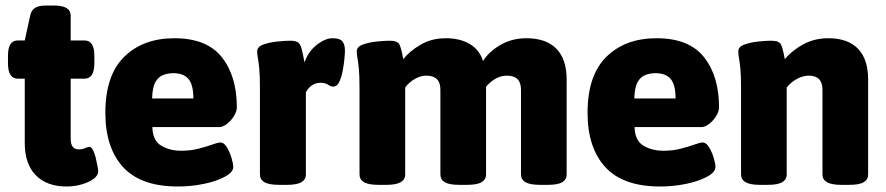

<svg xmlns="http://www.w3.org/2000/svg" viewBox="-20 -670 3221 698"><path d="M222 8Q150 8 110 -33Q70 -74 70 -150V-384H45Q9 -384 9 -440V-468Q9 -523 45 -523H70L90 -614Q94 -633 107.5 -641.5Q121 -650 149 -650H176Q237 -650 237 -613V-523H287Q323 -523 323 -468V-440Q323 -384 287 -384H237V-165Q237 -127 266 -127Q280 -127 289.5 -131.5Q299 -136 305 -136Q312 -136 318 -124.5Q324 -113 328 -96.5Q332 -80 334.5 -66Q337 -52 337 -47Q337 -32 320 -19.5Q303 -7 276.5 0.5Q250 8 222 8Z M627 8Q492 8 427.5 -62.5Q363 -133 363 -260Q363 -396 431.5 -463.5Q500 -531 614 -531Q732 -531 786.5 -462Q841 -393 841 -280Q841 -265 830.5 -248Q820 -231 805 -219.5Q790 -208 777 -208H534Q535 -159 566 -140.5Q597 -122 639 -122Q673 -122 702 -129.5Q731 -137 751.5 -144.5Q772 -152 782 -152Q794 -152 804.5 -135Q815 -118 821.5 -96.5Q828 -75 828 -63Q828 -44 797.5 -27.5Q767 -11 721 -1.5Q675 8 627 8ZM533 -312H683Q683 -362 665 -383Q647 -404 610 -404Q591 -404 573.5 -397.5Q556 -391 545 -371.5Q534 -352 533 -312Z M995 2Q958 2 941.5 -7.5Q925 -17 925 -36V-349Q925 -396 922.5 -421Q920 -446 917.5 -459Q915 -472 915 -483Q915 -500 937 -508Q959 -516 987.5 -519Q1016 -522 1036 -522Q1054 -522 1063 -516Q1072 -510 1076.5 -493Q1081 -476 1087 -443Q1100 -482 1131 -506.5Q1162 -531 1189 -531Q1215 -531 1224.5 -520Q1234 -509 1234 -485Q1234 -476 1232 -455Q1230 -434 1225.5 -411Q1221 -388 1213 -371.5Q1205 -355 1192 -355Q1183 -355 1172.5 -362Q1162 -369 1145 -369Q1127 -369 1113 -359Q1099 -349 1092 -334V-36Q1092 -17 1075.5 -7.5Q1059 2 1023 2Z M1356 2Q1320 2 1303.5 -7.5Q1287 -17 1287 -36V-349Q1287 -396 1284.5 -421Q1282 -446 1279.5 -459Q1277 -472 1277 -483Q1277 -500 1299 -508Q1321 -516 1349.5 -519Q1378 -522 1397 -522Q1425 -522 1432 -508.5Q1439 -495 1446 -455Q1469 -484 1509 -507.5Q1549 -531 1601 -531Q1653 -531 1688.5 -509.5Q1724 -488 1736 -448Q1757 -482 1799 -506.5Q1841 -531 1894 -531Q1965 -531 2002.5 -493Q2040 -455 2040 -381V-36Q2040 -17 2024 -7.5Q2008 2 1971 2H1943Q1907 2 1890.5 -7.5Q1874 -17 1874 -36V-344Q1874 -395 1823 -395Q1782 -395 1747 -355V-36Q1747 -17 1730.5 -7.5Q1714 2 1678 2H1650Q1613 2 1597 -7.5Q1581 -17 1581 -36V-344Q1581 -395 1530 -395Q1509 -395 1488 -383Q1467 -371 1453 -352V-36Q1453 -17 1436.5 -7.5Q1420 2 1384 2Z M2380 8Q2245 8 2180.5 -62.5Q2116 -133 2116 -260Q2116 -396 2184.5 -463.5Q2253 -531 2367 -531Q2485 -531 2539.5 -462Q2594 -393 2594 -280Q2594 -265 2583.5 -248Q2573 -231 2558 -219.5Q2543 -208 2530 -208H2287Q2288 -159 2319 -140.5Q2350 -122 2392 -122Q2426 -122 2455 -129.5Q2484 -137 2504.5 -144.5Q2525 -152 2535 -152Q2547 -152 2557.5 -135Q2568 -118 2574.5 -96.5Q2581 -75 2581 -63Q2581 -44 2550.5 -27.5Q2520 -11 2474 -1.5Q2428 8 2380 8ZM2286 -312H2436Q2436 -362 2418 -383Q2400 -404 2363 -404Q2344 -404 2326.5 -397.5Q2309 -391 2298 -371.5Q2287 -352 2286 -312Z M2743 2Q2707 2 2690.5 -7.5Q2674 -17 2674 -36V-349Q2674 -396 2671.5 -421Q2669 -446 2666.5 -459Q2664 -472 2664 -483Q2664 -500 2686 -508Q2708 -516 2736.5 -519Q2765 -522 2784 -522Q2812 -522 2819 -508.5Q2826 -495 2833 -455Q2861 -488 2901.5 -509.5Q2942 -531 2991 -531Q3062 -531 3099 -493Q3136 -455 3136 -381V-36Q3136 -17 3120 -7.5Q3104 2 3067 2H3039Q3003 2 2986.5 -7.5Q2970 -17 2970 -36V-344Q2970 -395 2920 -395Q2899 -395 2877 -383Q2855 -371 2840 -352V-36Q2840 -17 2823.5 -7.5Q2807 2 2771 2Z"/></svg>

Font: Asap ExtraBold
Style: Regular
Weight: 800
Designer: Pablo Cosgaya
Foundry: Omnibus-Type
Version: Version 3.001; ttfautohint (v1.8.4.7-5d5b)